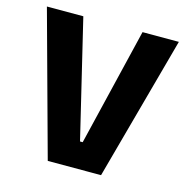

<svg xmlns="http://www.w3.org/2000/svg" viewBox="-97 -732 804 824"><g transform="rotate(15 305.0 -319.5)"><path d="M186.6 0 11.6 -639H173.4L298.8 -116.3H310.7L436.5 -639H597.9L423.4 0Z"/></g></svg>

Font: Anek Latin Medium
Style: Regular
Weight: 500
Designer: Yesha Goshar
Foundry: Ek Type
Version: Version 1.003